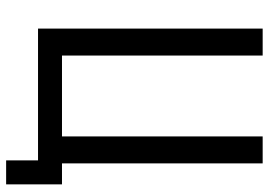

<svg xmlns="http://www.w3.org/2000/svg" viewBox="-145 -627 876 626"><g transform="rotate(90 293.0 -314.0)"><path d="M73.2 0V-732.4H161.1V-78.1H424.8V-732.4H512.7V-78.1H581.1V104H502.9V0Z"/></g></svg>

Font: Consola Mono
Style: Book
Weight: 400
Monospace: yes
Designer: Wojciech Kalinowski "wmk69" (wmk69@o2.pl)
Foundry: Wojciech Kalinowski "wmk69" (wmk69@o2.pl)
Version: Version 2.1.0